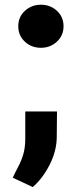

<svg xmlns="http://www.w3.org/2000/svg" viewBox="-20 -589 328 801"><path d="M56.2 -479.5Q56.2 -518.6 84 -543.9Q111.8 -569.3 150.9 -569.3Q189.9 -569.3 217.5 -543.9Q245.1 -518.6 245.1 -479.5Q245.1 -440.9 217.5 -415.3Q189.9 -389.6 150.9 -389.6Q110.8 -389.6 83.5 -415.3Q56.2 -440.9 56.2 -479.5ZM217.8 -124 216.8 -19.5Q216.8 39.6 187.7 97.2Q158.7 154.8 116.7 191.4L33.2 152.3Q43.5 129.9 55.7 107.2Q67.9 84.5 76.7 56.2Q85.4 27.8 85.4 -10.3V-124Z"/></svg>

Font: Vazirmatn RD UI Black
Style: Regular
Weight: 900
Designer: Saber Rastikerdar
Foundry: Saber Rastikerdar
Version: Version 33.003